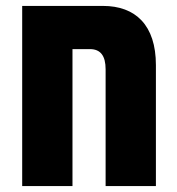

<svg xmlns="http://www.w3.org/2000/svg" viewBox="-20 -629 597 649"><path d="M328 -609H55V0H225V-463H284C320 -463 337 -440 337 -395V0H507V-409C507 -544 438 -609 328 -609Z"/></svg>

Font: Noto Sans Hebrew ExtraCondensed Black
Style: Regular
Weight: 900
Width: 2
Designer: Monotype Design Team
Foundry: Monotype Imaging Inc.
Version: Version 2.004